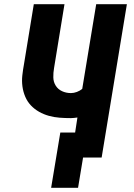

<svg xmlns="http://www.w3.org/2000/svg" viewBox="-20 -755 640 920"><path d="M225 145 269 -120H340L351 -192Q343 -191 335 -190Q327 -189 320 -189Q293 -189 266 -191Q239 -193 214 -200Q189 -207 167 -219.5Q145 -232 128 -250Q111 -268 101 -291.5Q91 -315 87.5 -341Q84 -367 87 -394Q90 -421 95 -448L142 -735H289L239 -429Q235 -406 235.5 -384Q236 -362 247 -344.5Q258 -327 277.5 -318Q297 -309 320 -309Q334 -309 348.5 -314.5Q363 -320 374 -329L441 -735H588L467 0H378L354 145Z"/></svg>

Font: Iosevka Heavy Extended Oblique
Style: Regular
Weight: 900
Width: 7
Italic angle: -9°
Monospace: yes
Designer: Belleve Invis
Foundry: Belleve Invis
Version: Version 32.5.0; ttfautohint (v1.8.4)